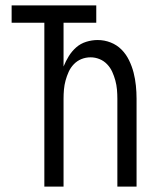

<svg xmlns="http://www.w3.org/2000/svg" viewBox="-20 -690 590 710"><path d="M144 0V-606H23V-670H336V-606H215V-444Q223 -464 234.5 -482.5Q246 -501 262 -515Q278 -529 299 -535.5Q320 -542 341 -542Q366 -542 389 -533Q412 -524 429 -507Q446 -490 457 -467.5Q468 -445 474 -421.5Q480 -398 482.5 -373.5Q485 -349 485 -325V0H414V-325Q414 -342 412.5 -359Q411 -376 406.5 -392.5Q402 -409 395 -424.5Q388 -440 376 -452.5Q364 -465 348 -471.5Q332 -478 315 -478Q297 -478 281 -471.5Q265 -465 253 -452.5Q241 -440 234 -424.5Q227 -409 222.5 -392.5Q218 -376 216.5 -359Q215 -342 215 -325V0Z"/></svg>

Font: Lode Term
Style: Regular
Weight: 400
Monospace: yes
Designer: Belleve Invis
Foundry: Belleve Invis
Version: Version 29.2.0